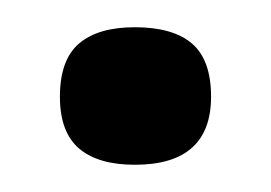

<svg xmlns="http://www.w3.org/2000/svg" viewBox="-20 -110 199 141"><path d="M79 11Q52 11 38 -1Q24 -13 24 -39Q24 -66 38 -78Q52 -90 79 -90Q107 -90 121 -78Q135 -66 135 -39Q135 11 79 11Z"/></svg>

Font: Bricolage Grotesque 96pt ExtraBold Light
Style: Regular
Weight: 300
Version: Version 1.001;gftools[0.9.33.dev8+g029e19f]